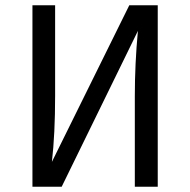

<svg xmlns="http://www.w3.org/2000/svg" viewBox="-20 -708 721 728"><path d="M578.1 -688V0H491.2V-342.8Q491.2 -466.8 502.9 -590.8L213.9 0H103V-688H189V-345.2Q189 -199.7 176.8 -94.2L470.2 -688Z"/></svg>

Font: Fira Sans Book
Style: Regular
Weight: 350
Designer: Carrois Corporate & Edenspiekermann AG
Foundry: Carrois Corporate GbR & Edenspiekermann AG
Version: Version 4.203;PS 004.203;hotconv 1.0.88;makeotf.lib2.5.64775